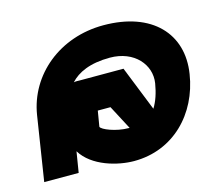

<svg xmlns="http://www.w3.org/2000/svg" viewBox="-81 -607 802 716"><g transform="rotate(-15 320.5 -248.5)"><path d="M9 0H142L155 -80C195 -14 291 11 354 11C506 11 614 -101 637 -249C661 -399 561 -508 373 -508C204 -508 72 -398 48 -249ZM212 -331C240 -362 288 -385 365 -385C460 -385 515 -318 504 -249C498 -213 488 -183 473 -159L404 -332H236C229 -332 220 -333 212 -331ZM261 -146 271 -206H320L369 -113H366C316 -113 264 -135 261 -146Z"/></g></svg>

Font: Charger Pro
Style: UltraObl
Weight: 900
Designer: Jasper
Foundry: Cannot Into Space Fonts
Version: Version 1.09